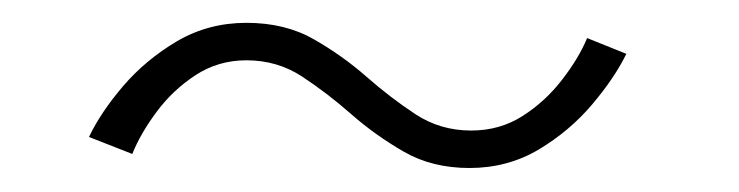

<svg xmlns="http://www.w3.org/2000/svg" viewBox="-20 -414 631 164"><path d="M515 -368Q505 -347.5 485.8 -324.8Q466.5 -302 440 -286.2Q413.5 -270.5 381 -270.5Q349 -270.5 324.8 -284.5Q300.5 -298.5 280 -316.5Q259.5 -334.5 238.2 -348.5Q217 -362.5 190.5 -362.5Q166.5 -362.5 147 -349.8Q127.5 -337 113.8 -318.5Q100 -300 93 -282.5L56 -297Q66 -318 85.2 -340.5Q104.5 -363 131.2 -378.8Q158 -394.5 190.5 -394.5Q223.5 -394.5 248 -380.5Q272.5 -366.5 293 -348.5Q313.5 -330.5 334.8 -316.5Q356 -302.5 382.5 -302.5Q407 -302.5 426.5 -315Q446 -327.5 460.2 -346Q474.5 -364.5 481.5 -381.5Z"/></svg>

Font: League Spartan Thin Thin
Style: Regular
Weight: 250
Version: Version 2.002